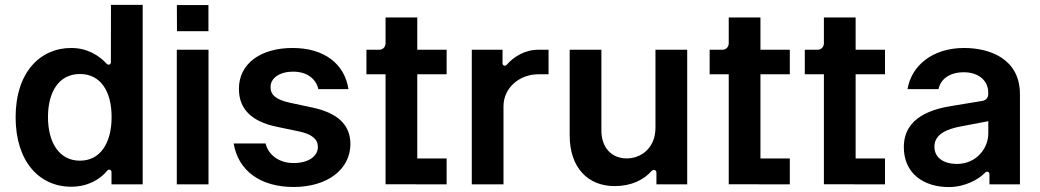

<svg xmlns="http://www.w3.org/2000/svg" viewBox="-20 -747 4216 778"><path d="M268.1 9.6C333.1 9.6 383.5 -17.4 415.1 -56.1C421.2 -63.2 431.8 -58.6 431.8 -49.7V0H558.2V-727.3H429.7L429.3 -494.3C429.3 -485.1 418.7 -481.9 412.3 -488.6C381.7 -522 333.8 -552.6 268.5 -552.6C142.4 -552.6 43.3 -453.8 43.3 -272C43.3 -92.3 139.6 9.6 268.1 9.6ZM304 -95.9C219.1 -95.9 174.4 -170.5 174.4 -272.7C174.4 -374.3 218.4 -447.1 304 -447.1C386.7 -447.1 432.2 -378.6 432.2 -272.7C432.2 -166.9 386 -95.9 304 -95.9Z M696.7 -726.6 697.1 -620.7H824.6V-726.6ZM696.4 0H824.9V-545.5H696.4Z M1392 -385.7C1376.4 -488.3 1293.7 -552.6 1165.8 -552.6C1034.4 -552.6 947.8 -487.9 948.2 -387.1C947.8 -307.5 996.8 -255 1101.6 -233.3L1194.6 -213.8C1244.7 -202.8 1268.1 -182.5 1268.1 -151.6C1268.1 -114.3 1230.8 -86.3 1169.4 -86.3C1109 -86.3 1066.8 -120.7 1056.1 -165.8H926.8C945.3 -55.4 1034.8 10.7 1169.7 10.7C1306.1 10.7 1399.5 -60 1399.9 -163.4C1399.5 -241.1 1349.4 -288.7 1246.4 -311.1L1153.4 -331C1098 -343.4 1076 -362.6 1076.3 -394.2C1076 -431.1 1114 -456.7 1167.6 -456.7C1226.9 -456.7 1261.7 -424.7 1269.9 -385.7Z M1789.8 -446V-545.5H1670.8V-676.1H1542.3V-571.7C1542.3 -557.2 1531.6 -545.5 1517.4 -545.5H1464.8V-446H1542.3V-0.4L1789.8 0V-104.8H1670.8V-446Z M1891.7 0H2020.2V-316.4C2020.2 -391.3 2085.2 -446 2161.2 -446H2202.8V-545.5H2162.6C2106.2 -545.5 2061.8 -517 2033.4 -484.7C2027 -477.3 2016.3 -480.8 2016.3 -490.4V-545.5H1891.7Z M2636 -229.4C2636 -146.3 2576.7 -105.1 2519.9 -105.1C2458.1 -105.1 2416.9 -148.8 2416.9 -218V-545.5H2288.4V-198.2C2288.4 -67.1 2362.9 7.1 2470.2 7.1C2538.4 7.1 2588.4 -18.1 2620.4 -54.3C2627.5 -62.1 2639.9 -58.2 2639.9 -47.9V0H2764.6V-545.5H2636Z M3180.4 -446V-545.5H3061.4V-676.1H2932.9V-571.7C2932.9 -557.2 2922.2 -545.5 2908 -545.5H2855.5V-446H2932.9V-0.4L3180.4 0V-104.8H3061.4V-446Z M3566.1 -446V-545.5H3447.1V-676.1H3318.5V-571.7C3318.5 -557.2 3307.9 -545.5 3293.7 -545.5H3241.1V-446H3318.5V-0.4L3566.1 0V-104.8H3447.1V-446Z M3824.9 11C3888.1 11 3945 -18.8 3971.9 -47.6C3978.3 -54.3 3989.3 -51.8 3989.3 -41.2V0H4112.9V-365.1C4112.9 -509.2 3990.4 -552.6 3886.4 -552.6C3758.2 -552.6 3672.9 -480.5 3657.3 -385.7H3783C3790.1 -422.2 3822.8 -454.2 3885.7 -454.2C3943.9 -454.2 3984 -421.5 3984.4 -372.9V-366.5C3984.4 -351.6 3976.9 -340.9 3960.2 -338.1L3848.4 -319.6C3757.8 -306.5 3642.4 -273.1 3642.4 -150.6C3642.4 -44.4 3722.3 11 3824.9 11ZM3857.6 -82.7C3806.1 -82.7 3766.3 -106.2 3766.3 -152.7C3766.3 -204.5 3820 -224.4 3869.7 -234L3984.7 -256V-206.7C3984.7 -144.5 3935 -82.7 3857.6 -82.7Z"/></svg>

Font: RA Gorm Semi Bold
Style: Regular
Weight: 600
Designer: Rasmus Andersson
Foundry: rsms
Version: Version 3.000;hotconv 1.0.109;makeotfexe 2.5.65596